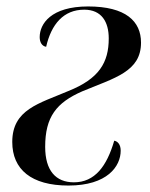

<svg xmlns="http://www.w3.org/2000/svg" viewBox="-20 -565 464 595"><path d="M192 10C313 10 354 -50 354 -98C354 -117 345 -127 334 -129C311 -50 274 0 209 0C153 0 120 -36 120 -110C120 -203 155 -247 235 -282C336 -324 417 -343 417 -433C417 -499 370 -545 253 -545C138 -545 103 -491 103 -450C103 -434 110 -422 123 -420C139 -490 177 -535 241 -535C295 -535 317 -497 317 -446C317 -371 287 -321 192 -283C101 -244 18 -226 18 -125C18 -40 77 10 192 10Z"/></svg>

Font: Noto Serif Display Condensed Medium
Style: Italic
Weight: 500
Width: 3
Italic angle: -12°
Designer: Monotype Design Team
Foundry: Monotype Imaging Inc.
Version: Version 2.009